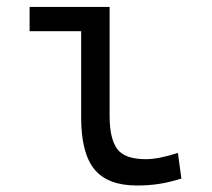

<svg xmlns="http://www.w3.org/2000/svg" viewBox="-20 -538 626 567"><path d="M384.3 9.8Q297.9 9.8 258.8 -38.1Q219.7 -85.9 219.7 -190.4V-445.8H67.4V-517.6H303.7V-195.3Q303.7 -128.9 325.9 -98.4Q348.1 -67.9 410.6 -67.9Q448.2 -67.9 505.4 -86.4L515.6 -10.7Q481.9 0 450.9 4.9Q419.9 9.8 384.3 9.8Z"/></svg>

Font: Cascadia Mono NF SemiLight
Style: Regular
Weight: 350
Monospace: yes
Designer: Aaron Bell
Foundry: Saja Typeworks
Version: Version 2404.023; ttfautohint (v1.8.4)